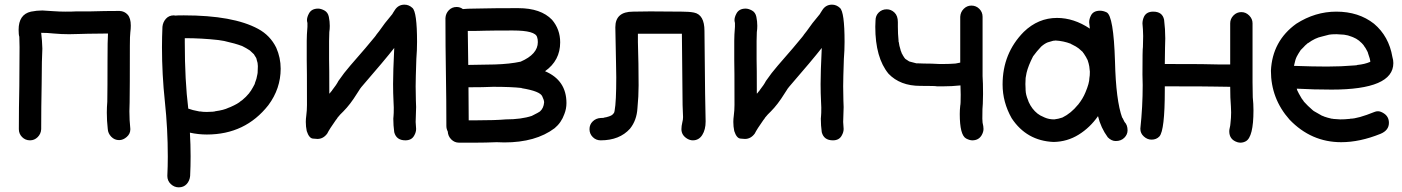

<svg xmlns="http://www.w3.org/2000/svg" viewBox="-20 -593 6026 825"><path d="M109 10Q89 10 75 -4Q61 -18 61 -38Q61 -130 63 -223L64 -391L63 -435Q60 -444 60 -465Q60 -531 113 -543Q138 -548 162 -548L209 -545Q237 -543 260 -543Q292 -543 307 -544H366Q430 -546 494 -546Q515 -545 528.5 -530Q542 -515 542 -483Q542 -469 540 -454Q538 -439 538 -396Q538 -211 537 -152L536 -115Q536 -77 540 -39V-37Q540 -18 524.5 -4.5Q509 9 492 9Q472 9 458 -5.5Q444 -20 443 -39Q439 -74 439 -109Q439 -132 441 -156Q442 -213 442 -331Q442 -422 444 -448V-449L358 -448Q339 -448 321 -447L277 -446Q244 -446 211 -449Q184 -452 157 -452Q161 -419 162 -384L160 -327L159 -231Q157 -134 157 -38Q156 -18 142 -4Q128 10 109 10Z M774 -429V-410Q774 -247 789 -126H790Q805 -120 837 -114H841Q852 -112 868 -112L894 -113Q895 -113 897.5 -113.5Q900 -114 902 -114Q904 -114 905 -115Q942 -120 962 -130L970 -133Q1004 -148 1015 -159Q1016 -159 1017.5 -160.5Q1019 -162 1021 -163Q1037 -176 1051 -193L1052 -195Q1057 -200 1067 -218L1075 -233V-235Q1083 -254 1086 -274L1087 -280Q1088 -294 1088 -309Q1088 -323 1083 -336Q1083 -343 1072 -358V-359Q1061 -370 1056 -374Q1056 -375 1055 -375Q1054 -375 1054 -376Q1039 -386 1019 -396H1018Q992 -406 943 -417L918 -421Q846 -429 774 -429ZM770 -527Q982 -527 1089 -469Q1141 -441 1167 -388Q1186 -345 1186 -298Q1186 -212 1133 -141Q1034 -15 869 -15Q832 -15 796 -23Q799 28 799 78Q799 121 797 163Q795 184 782 198Q769 212 748 212Q729 212 714 198Q699 184 699 163Q701 121 701 80Q701 -39 688.5 -156Q676 -273 676 -390Q676 -434 678 -478Q680 -498 693 -512.5Q706 -527 727 -527L733 -526Q739 -527 770 -527Z M1722 10Q1683 10 1674 -25Q1670 -54 1670 -83Q1670 -88 1671 -95.5Q1672 -103 1672 -131L1671 -154Q1669 -193 1669 -232Q1669 -284 1674 -387Q1635 -337 1532 -218L1530 -215Q1527 -212 1525 -208L1514 -191Q1485 -144 1455 -114Q1442 -102 1430 -87Q1430 -86 1429 -85Q1428 -84 1427 -82Q1426 -80 1423 -77Q1396 -39 1386 -19Q1369 4 1344 4Q1341 4 1324.5 2.5Q1308 1 1298 -30Q1294 -49 1294 -69Q1294 -82 1296 -96Q1299 -119 1299 -142Q1299 -309 1298 -334V-418Q1298 -442 1301 -478V-495L1300 -498Q1299 -501 1299 -506Q1299 -519 1307 -534Q1318 -556 1347 -556Q1359 -556 1374 -548Q1389 -540 1393 -520.5Q1397 -501 1397 -482Q1397 -468 1395 -455L1394 -417V-338Q1395 -308 1395 -191L1397 -192L1403 -200Q1404 -200 1404.5 -201Q1405 -202 1406 -203Q1407 -204 1407 -205Q1426 -229 1434 -245Q1458 -280 1485 -311Q1562 -399 1590 -434Q1592 -437 1595 -440.5Q1598 -444 1598 -445L1609 -459Q1637 -499 1654 -518L1667 -534V-535L1676 -549Q1691 -573 1718 -573Q1737 -573 1752 -559Q1772 -542 1772 -413Q1772 -377 1769 -340Q1766 -253 1766 -222L1767 -161L1768 -133L1766 -69L1768 -39Q1768 -25 1760 -11Q1749 10 1722 10Z M1992 -314 2106 -316Q2171 -318 2217 -328Q2291 -360 2291 -412Q2291 -425 2288 -433Q2281 -462 2184 -462Q2098 -462 2061 -461Q2038 -460 1990 -460ZM2026 -76Q2109 -76 2153 -80Q2220 -80 2265 -95Q2297 -111 2300 -114Q2316 -128 2318 -153Q2318 -163 2310 -179Q2301 -201 2222 -214Q2221 -214 2221 -215Q2176 -220 2099 -220Q2058 -218 1993 -218L1994 -76ZM2025 20H1952Q1933 20 1919 6Q1905 -8 1904 -28Q1898 -39 1898 -52Q1898 -163 1896 -278.5Q1894 -394 1894 -515Q1895 -535 1908.5 -549Q1922 -563 1942 -563Q1957 -563 1969 -554Q1989 -556 2015 -556Q2046 -556 2071 -557Q2096 -558 2207 -558Q2304 -558 2352 -508Q2387 -467 2387 -411Q2387 -333 2322 -287Q2414 -248 2414 -150Q2414 -126 2405 -103Q2392 -66 2363 -42Q2282 19 2147 19L2114 18Q2065 20 2025 20Z M2957 10Q2945 10 2933 3Q2908 -12 2908 -38Q2908 -51 2912 -68Q2915 -79 2915 -90L2913 -142L2910 -448H2721V-412Q2724 -319 2724 -226Q2724 -179 2719 -128Q2716 -76 2687 -40Q2642 10 2561 10Q2541 10 2527 -4Q2513 -18 2513 -38Q2513 -58 2527 -71.5Q2541 -85 2561 -86Q2575 -86 2577 -88Q2586 -89 2594 -92Q2596 -92 2602 -95Q2604 -95 2609 -98.5Q2614 -102 2614.5 -103.5Q2615 -105 2617 -106Q2620 -111 2620 -113Q2620 -115 2621 -118Q2628 -155 2628 -261Q2628 -292 2627 -322L2624 -476Q2624 -543 2700 -543L2774 -544Q2848 -544 2911 -543Q2942 -543 2962 -539Q3007 -530 3007 -460Q3010 -118 3012 -71Q3012 -36 2997.5 -13Q2983 10 2957 10Z M3559 10Q3520 10 3511 -25Q3507 -54 3507 -83Q3507 -88 3508 -95.5Q3509 -103 3509 -131L3508 -154Q3506 -193 3506 -232Q3506 -284 3511 -387Q3472 -337 3369 -218L3367 -215Q3364 -212 3362 -208L3351 -191Q3322 -144 3292 -114Q3279 -102 3267 -87Q3267 -86 3266 -85Q3265 -84 3264 -82Q3263 -80 3260 -77Q3233 -39 3223 -19Q3206 4 3181 4Q3178 4 3161.5 2.5Q3145 1 3135 -30Q3131 -49 3131 -69Q3131 -82 3133 -96Q3136 -119 3136 -142Q3136 -309 3135 -334V-418Q3135 -442 3138 -478V-495L3137 -498Q3136 -501 3136 -506Q3136 -519 3144 -534Q3155 -556 3184 -556Q3196 -556 3211 -548Q3226 -540 3230 -520.5Q3234 -501 3234 -482Q3234 -468 3232 -455L3231 -417V-338Q3232 -308 3232 -191L3234 -192L3240 -200Q3241 -200 3241.5 -201Q3242 -202 3243 -203Q3244 -204 3244 -205Q3263 -229 3271 -245Q3295 -280 3322 -311Q3399 -399 3427 -434Q3429 -437 3432 -440.5Q3435 -444 3435 -445L3446 -459Q3474 -499 3491 -518L3504 -534V-535L3513 -549Q3528 -573 3555 -573Q3574 -573 3589 -559Q3609 -542 3609 -413Q3609 -377 3606 -340Q3603 -253 3603 -222L3604 -161L3605 -133L3603 -69L3605 -39Q3605 -25 3597 -11Q3586 10 3559 10Z M4158 10Q4146 10 4131 2Q4104 -13 4104 -103Q4104 -121 4106 -139Q4108 -145 4108 -186L4107 -226Q4070 -222 4031 -222H4006Q4004 -224 3934 -224Q3848 -224 3798 -276Q3741 -345 3741 -478L3742 -505Q3742 -526 3756 -539.5Q3770 -553 3790 -553Q3809 -553 3823.5 -539Q3838 -525 3838 -498V-478Q3838 -448 3841 -418V-414L3842 -412Q3844 -396 3849 -381Q3850 -375 3852 -371.5Q3854 -368 3854 -365Q3857 -361 3859 -356Q3866 -344 3870 -340Q3886 -330 3886 -329.5Q3886 -329 3887 -329Q3888 -329 3888.5 -328.5Q3889 -328 3917 -321H3921Q3932 -320 3949 -320Q3984 -320 4016 -318H4034Q4060 -318 4086 -320Q4088 -321 4093.5 -321.5Q4099 -322 4106 -324V-521Q4107 -541 4121 -555Q4135 -569 4154 -569Q4174 -569 4188 -555Q4202 -541 4202 -521V-266Q4204 -239 4204 -189L4203 -147Q4201 -134 4201 -83L4202 -66L4205 -51L4206 -39Q4206 -26 4198 -12Q4185 10 4158 10Z M4387 -204Q4387 -207 4386 -208ZM4510 -80Q4528 -82 4545 -88Q4582 -106 4612 -143Q4613 -143 4613 -144Q4633 -169 4644 -196Q4661 -236 4661 -258Q4663 -267 4663 -285Q4662 -297 4660.5 -307.5Q4659 -318 4653 -336Q4653 -337 4652 -337Q4649 -345 4637 -363Q4634 -366 4632 -370Q4617 -384 4615 -385Q4605 -393 4586 -402Q4583 -403 4581 -405Q4550 -417 4515 -419Q4513 -418 4506 -418L4482 -411Q4469 -406 4454 -393Q4435 -373 4419 -351Q4398 -310 4391 -280Q4388 -260 4387 -258L4386 -232L4387 -206Q4387 -187 4398 -161Q4398 -159 4400 -155Q4414 -124 4438 -105Q4442 -103 4450 -97L4469 -88Q4487 -80 4510 -80ZM4661 -258 4662 -263V-259ZM4507 17Q4391 12 4327 -85Q4288 -154 4288 -230Q4288 -364 4379 -456Q4441 -516 4522 -516Q4594 -516 4663 -470L4660 -497Q4660 -511 4667 -525Q4677 -547 4707 -547Q4720 -547 4735 -540Q4765 -525 4771 -329Q4775 -161 4802 -87H4803L4812 -69Q4825 -56 4825 -33Q4825 -15 4811 -1Q4797 13 4774 13Q4756 13 4740 -3Q4710 -44 4698 -94Q4664 -45 4615 -14.5Q4566 16 4507 17Z M5310 20Q5304 20 5297 18Q5262 7 5262 -29Q5262 -35 5263.5 -41Q5265 -47 5266 -53L5267 -62Q5270 -87 5270 -110L5269 -137Q5266 -170 5266 -220L5198 -221Q5173 -222 4985 -222V-205Q4985 -33 4962 -7Q4949 7 4928 7Q4910 7 4895 -6.5Q4880 -20 4880 -39V-41Q4890 -134 4890 -227L4889 -273Q4889 -383 4891 -391L4892 -438Q4892 -453 4891 -467L4889 -492Q4889 -507 4896 -522Q4907 -543 4935 -543Q4975 -543 4982 -508Q4987 -468 4987 -428L4986 -388L4985 -318Q5181 -318 5218 -316H5266V-493Q5266 -512 5280 -526.5Q5294 -541 5314 -541Q5333 -541 5347.5 -526.5Q5362 -512 5362 -493V-239L5363 -175Q5366 -147 5366 -119Q5366 -4 5333 14Q5322 20 5310 20Z M5743 18Q5614 18 5521 -79Q5441 -169 5441 -289Q5447 -417 5550 -491Q5631 -543 5722 -543Q5818 -543 5884 -491Q5948 -437 5963 -348Q5967 -335 5967 -322Q5967 -208 5702 -208Q5626 -208 5552 -212L5554 -205L5561 -191L5573 -170L5582 -158V-157Q5599 -138 5620 -120L5625 -116L5660 -96Q5661 -96 5663 -95Q5665 -94 5667 -93.5Q5669 -93 5670 -92Q5684 -87 5702 -83Q5707 -83 5709 -82L5739 -80Q5758 -80 5777 -82Q5782 -82 5782 -83Q5814 -83 5886 -112Q5893 -115 5901 -115Q5912 -115 5926 -106Q5948 -92 5948 -65Q5948 -33 5912 -18Q5823 18 5743 18ZM5682 -307Q5742 -307 5802 -312Q5806 -313 5811 -313Q5811 -314 5813 -314Q5844 -317 5867 -327H5868Q5868 -338 5858 -365Q5858 -368 5856 -370V-371Q5847 -389 5840 -397V-398Q5832 -408 5822 -416L5820 -418Q5807 -428 5794 -433L5789 -435Q5772 -442 5755 -444L5723 -446Q5701 -446 5691 -444L5660 -436Q5631 -430 5601 -408Q5598 -408 5595 -403H5594Q5587 -397 5581 -390L5569 -378Q5557 -360 5551 -348V-347Q5551 -346 5550 -346Q5546 -336 5544 -326.5Q5542 -317 5540 -310Q5623 -307 5682 -307Z"/></svg>

Font: Bad Comic
Style: Regular
Weight: 400
Designer: GGBotNet
Foundry: f0n7
Version: 0.9